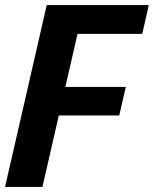

<svg xmlns="http://www.w3.org/2000/svg" viewBox="-28 -740 609 760"><path d="M-8 0 157 -720H305L140 0ZM129 -283 155 -396H470L444 -283ZM203 -606 229 -720H561L535 -606Z"/></svg>

Font: Instrument Sans SemiCondensed
Style: Bold Italic
Weight: 700
Width: 4
Italic angle: -13°
Designer: Rodrigo Fuenzalida
Foundry: fragTYPE
Version: Version 1.000;gftools[0.9.28]